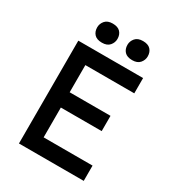

<svg xmlns="http://www.w3.org/2000/svg" viewBox="-208 -1010 1031 1132"><g transform="rotate(30 307.0 -444.5)"><path d="M98 0V-700H539V-596H206V-104H539V0ZM147 -307V-411H484V-307ZM430 -759Q395 -759 378 -777Q361 -795 361 -824Q361 -849 378 -869Q395 -889 430 -889Q465 -889 482 -871Q499 -853 499 -824Q499 -799 482 -779Q465 -759 430 -759ZM224 -759Q189 -759 172 -777Q155 -795 155 -824Q155 -849 172 -869Q189 -889 224 -889Q259 -889 276 -871Q293 -853 293 -824Q293 -799 276 -779Q259 -759 224 -759Z"/></g></svg>

Font: Lexend Medium
Style: Regular
Weight: 500
Designer: Bonnie Shaver-Troup, Thomas Jockin
Foundry: Lexend
Version: Version 1.005